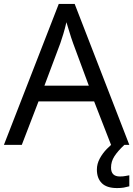

<svg xmlns="http://www.w3.org/2000/svg" viewBox="-20 -737 679 977"><path d="M545 0 459 -221H176L91 0H0L279 -717H360L638 0ZM352 -517Q349 -525 342 -546Q335 -567 328.5 -589.5Q322 -612 318 -624Q311 -593 302 -563.5Q293 -534 287 -517L206 -301H432ZM545 116Q545 161 590 161Q607 161 618.5 158.5Q630 156 638 155V211Q624 215 610 217.5Q596 220 576 220Q523 220 498 195Q473 170 473 126Q473 97 487.5 70Q502 43 523.5 21Q545 -1 565 -15L613 0Q579 32 562 58.5Q545 85 545 116Z"/></svg>

Font: Noto Sans Thai Looped
Style: Regular
Weight: 400
Designer: Sasikarn Vongin, Ben Mitchell
Foundry: The Fontpad Ltd
Version: Version 1.001; ttfautohint (v1.8.4.7-5d5b)